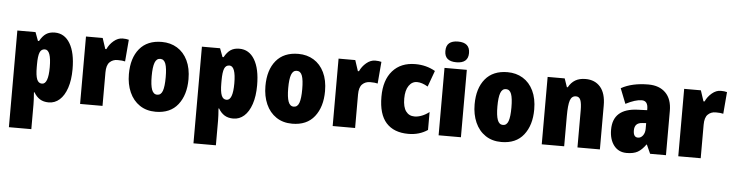

<svg xmlns="http://www.w3.org/2000/svg" viewBox="-55 -1053 5989 1569"><g transform="rotate(5 2939.5 -268.5)"><path d="M528 -277Q528 -188 506 -123Q484 -58 445.5 -24Q407 10 357 10Q314 10 284.5 -8.5Q255 -27 235 -62H230Q235 0 235 37V240H51V-553H200L226 -483H235Q258 -525 286.5 -544Q315 -563 358 -563Q438 -563 483 -488Q528 -413 528 -277ZM235 -291V-268Q235 -201 247.5 -169.5Q260 -138 289 -138Q341 -138 341 -277Q341 -419 289 -419Q259 -419 247 -389Q235 -359 235 -291Z M965 -557 950 -378Q929 -384 888 -384Q849 -384 823.5 -359Q798 -334 798 -275V0H614V-553H751L780 -465H789Q807 -505 841.5 -534Q876 -563 914 -563Q944 -563 965 -557Z M1234 10Q1158 10 1103 -27Q1048 -64 1019 -129.5Q990 -195 990 -278Q990 -410 1053.5 -486.5Q1117 -563 1236 -563Q1307 -563 1362 -529.5Q1417 -496 1448 -432Q1479 -368 1479 -278Q1479 -149 1416.5 -69.5Q1354 10 1234 10ZM1235 -130Q1266 -130 1279 -166Q1292 -202 1292 -278Q1292 -353 1279 -388.5Q1266 -424 1235 -424Q1204 -424 1190.5 -388Q1177 -352 1177 -277Q1177 -203 1190.5 -166.5Q1204 -130 1235 -130Z M2042 -277Q2042 -188 2020 -123Q1998 -58 1959.5 -24Q1921 10 1871 10Q1828 10 1798.5 -8.5Q1769 -27 1749 -62H1744Q1749 0 1749 37V240H1565V-553H1714L1740 -483H1749Q1772 -525 1800.5 -544Q1829 -563 1872 -563Q1952 -563 1997 -488Q2042 -413 2042 -277ZM1749 -291V-268Q1749 -201 1761.5 -169.5Q1774 -138 1803 -138Q1855 -138 1855 -277Q1855 -419 1803 -419Q1773 -419 1761 -389Q1749 -359 1749 -291Z M2354 10Q2278 10 2223 -27Q2168 -64 2139 -129.5Q2110 -195 2110 -278Q2110 -410 2173.5 -486.5Q2237 -563 2356 -563Q2427 -563 2482 -529.5Q2537 -496 2568 -432Q2599 -368 2599 -278Q2599 -149 2536.5 -69.5Q2474 10 2354 10ZM2355 -130Q2386 -130 2399 -166Q2412 -202 2412 -278Q2412 -353 2399 -388.5Q2386 -424 2355 -424Q2324 -424 2310.5 -388Q2297 -352 2297 -277Q2297 -203 2310.5 -166.5Q2324 -130 2355 -130Z M3037 -557 3022 -378Q3001 -384 2960 -384Q2921 -384 2895.5 -359Q2870 -334 2870 -275V0H2686V-553H2823L2852 -465H2861Q2879 -505 2913.5 -534Q2948 -563 2986 -563Q3016 -563 3037 -557Z M3062 -274Q3062 -410 3129.5 -486.5Q3197 -563 3316 -563Q3406 -563 3479 -521L3431 -389Q3382 -418 3342 -418Q3301 -418 3275 -380.5Q3249 -343 3249 -275Q3249 -205 3274.5 -170.5Q3300 -136 3345 -136Q3374 -136 3405.5 -148.5Q3437 -161 3465 -183V-36Q3397 10 3307 10Q3188 10 3125 -60Q3062 -130 3062 -274Z M3744 -691Q3744 -607 3647 -607Q3550 -607 3550 -691Q3550 -736 3575 -756.5Q3600 -777 3647 -777Q3744 -777 3744 -691ZM3738 0H3555V-553H3738Z M4070 10Q3994 10 3939 -27Q3884 -64 3855 -129.5Q3826 -195 3826 -278Q3826 -410 3889.5 -486.5Q3953 -563 4072 -563Q4143 -563 4198 -529.5Q4253 -496 4284 -432Q4315 -368 4315 -278Q4315 -149 4252.5 -69.5Q4190 10 4070 10ZM4071 -130Q4102 -130 4115 -166Q4128 -202 4128 -278Q4128 -353 4115 -388.5Q4102 -424 4071 -424Q4040 -424 4026.5 -388Q4013 -352 4013 -277Q4013 -203 4026.5 -166.5Q4040 -130 4071 -130Z M4878 -360V0H4694V-304Q4694 -361 4683.5 -388Q4673 -415 4646 -415Q4611 -415 4598 -377Q4585 -339 4585 -247V0H4401V-553H4541L4565 -483H4572Q4594 -523 4628 -543Q4662 -563 4712 -563Q4789 -563 4833.5 -511.5Q4878 -460 4878 -360Z M5420 -363V0H5290L5257 -73H5254Q5222 -28 5188 -9Q5154 10 5098 10Q5031 10 4993 -39.5Q4955 -89 4955 -169Q4955 -342 5157 -350L5235 -353V-363Q5235 -430 5184 -430Q5132 -430 5053 -389L5004 -513Q5093 -563 5227 -563Q5317 -563 5368.5 -511.5Q5420 -460 5420 -363ZM5205 -245Q5172 -243 5156.5 -226.5Q5141 -210 5141 -179Q5141 -123 5179 -123Q5203 -123 5219.5 -145Q5236 -167 5236 -201V-247Z M5872 -557 5857 -378Q5836 -384 5795 -384Q5756 -384 5730.5 -359Q5705 -334 5705 -275V0H5521V-553H5658L5687 -465H5696Q5714 -505 5748.5 -534Q5783 -563 5821 -563Q5851 -563 5872 -557Z"/></g></svg>

Font: Noto Sans Display Black Narrow
Style: Regular
Weight: 900
Width: 4
Designer: Monotype Design team
Foundry: Monotype Imaging Inc.
Version: Version 1.000